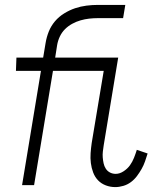

<svg xmlns="http://www.w3.org/2000/svg" viewBox="-20 -755 634 783"><path d="M450 8Q430 8 411.5 1Q393 -6 380 -19.5Q367 -33 360 -51.5Q353 -70 350.5 -90Q348 -110 349.5 -130.5Q351 -151 354 -172L403 -466H196L119 0H70L147 -466H45L47 -520H156L166 -580Q170 -604 179 -626.5Q188 -649 204 -668Q220 -687 242 -700.5Q264 -714 286.5 -721.5Q309 -729 332.5 -732Q356 -735 380 -735H491L482 -681H378Q361 -681 343.5 -679Q326 -677 308.5 -672Q291 -667 274.5 -658Q258 -649 245 -636Q232 -623 224 -606Q216 -589 213 -571L205 -520H462L403 -163Q401 -150 399.5 -137.5Q398 -125 399 -113Q400 -101 402.5 -89Q405 -77 411.5 -67Q418 -57 428.5 -51.5Q439 -46 452 -46Q468 -46 484 -56.5Q500 -67 510 -81Q520 -95 526.5 -111.5Q533 -128 538 -144L582 -129Q577 -113 571.5 -97Q566 -81 557.5 -66Q549 -51 538.5 -37Q528 -23 514 -12.5Q500 -2 483 3Q466 8 450 8Z"/></svg>

Font: Iosevka QP Light
Style: Italic
Weight: 300
Italic angle: -9°
Designer: Belleve Invis
Foundry: Belleve Invis
Version: Version 20.0.0; ttfautohint (v1.8.4)